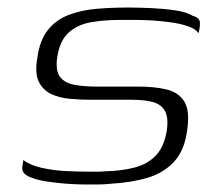

<svg xmlns="http://www.w3.org/2000/svg" viewBox="-20 -484 589 510"><path d="M42 -59Q60 -45 91.5 -38Q123 -31 157.5 -29.5Q192 -28 217 -28Q227 -28 238 -28Q249 -28 260 -29Q303 -30 337.5 -39Q372 -48 394 -71Q416 -94 423 -137Q428 -172 418 -189.5Q408 -207 386 -213Q364 -219 330 -219Q314 -219 297 -219Q280 -219 261.5 -219Q243 -219 222 -219Q194 -219 166 -221.5Q138 -224 116.5 -234Q95 -244 83.5 -266Q72 -288 79 -329Q85 -376 106.5 -403.5Q128 -431 161.5 -444Q195 -457 235.5 -460.5Q276 -464 321 -464Q348 -464 381.5 -462.5Q415 -461 445.5 -456.5Q476 -452 492 -442Q503 -439 507.5 -433.5Q512 -428 511 -419Q511 -416 510.5 -411.5Q510 -407 509 -403Q508 -399 507 -396Q500 -407 480 -414Q460 -421 435 -424.5Q410 -428 386.5 -429.5Q363 -431 347 -431H297Q257 -431 222 -425Q187 -419 163 -398Q139 -377 132 -332Q127 -297 139 -280.5Q151 -264 176.5 -259Q202 -254 236 -254Q269 -254 297 -254Q325 -254 347 -254Q390 -254 422 -246.5Q454 -239 469.5 -214.5Q485 -190 477 -137Q470 -84 442 -54Q414 -24 371 -11.5Q328 1 275 4Q257 6 240 6Q223 6 204 6Q185 6 156.5 4Q128 2 100.5 -2.5Q73 -7 55.5 -15.5Q38 -24 39 -39Z"/></svg>

Font: Genos Thin Light
Style: Italic
Weight: 300
Italic angle: -8°
Version: Version 1.010